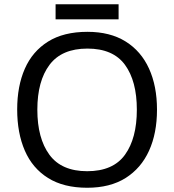

<svg xmlns="http://www.w3.org/2000/svg" viewBox="-20 -875 821 905"><path d="M720 -358Q720 -247 682.5 -164.5Q645 -82 572 -36Q499 10 391 10Q280 10 206.5 -36Q133 -82 97 -165Q61 -248 61 -359Q61 -469 97 -551Q133 -633 206.5 -679Q280 -725 392 -725Q499 -725 572 -679.5Q645 -634 682.5 -551.5Q720 -469 720 -358ZM156 -358Q156 -223 213 -145.5Q270 -68 391 -68Q513 -68 569 -145.5Q625 -223 625 -358Q625 -493 569 -569.5Q513 -646 392 -646Q271 -646 213.5 -569.5Q156 -493 156 -358ZM539 -855V-784H242V-855Z"/></svg>

Font: Noto Sans Living
Style: Regular
Weight: 400
Designer: Monotype Design Team
Foundry: Monotype Imaging Inc.
Version: Version 2.013; ttfautohint (v1.8.4.7-5d5b)